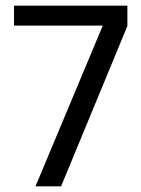

<svg xmlns="http://www.w3.org/2000/svg" viewBox="-20 -659 500 679"><path d="M105.5 0 343.5 -568.5H29.5V-639H430.5V-567L196 0Z"/></svg>

Font: Anek Odia Medium
Style: Regular
Weight: 400
Version: Version 1.003